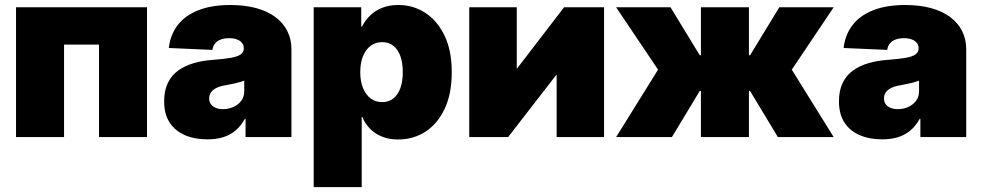

<svg xmlns="http://www.w3.org/2000/svg" viewBox="-20 -559 4006 783"><path d="M579.6 -529.3V0H383.8V-377H241.2V0H45.4V-529.3Z M826.2 9.3Q773.9 9.3 734.1 -7.8Q694.3 -24.9 671.9 -59.1Q649.4 -93.3 649.4 -146Q649.4 -189.9 664.6 -220.9Q679.7 -252 706.8 -271.5Q733.9 -291 770.3 -301.5Q806.6 -312 848.6 -314.9Q894 -318.4 921.6 -323.2Q949.2 -328.1 961.7 -337.2Q974.1 -346.2 974.1 -361.3V-363.3Q974.1 -375.5 966.6 -384.5Q959 -393.6 945.8 -398.4Q932.6 -403.3 914.1 -403.3Q895 -403.3 880.6 -397.9Q866.2 -392.6 857.4 -382.1Q848.6 -371.6 846.2 -355.5L668.5 -363.3Q674.3 -416.5 704.1 -455.8Q733.9 -495.1 787.8 -516.8Q841.8 -538.6 919.9 -538.6Q978.5 -538.6 1024.9 -525.9Q1071.3 -513.2 1103.3 -489.3Q1135.3 -465.3 1151.9 -432.1Q1168.5 -398.9 1168.5 -357.9V0H981.4V-74.2H978.5Q961.4 -43.5 939 -25.4Q916.5 -7.3 888.4 1Q860.4 9.3 826.2 9.3ZM889.6 -113.8Q911.1 -113.8 930.9 -122.3Q950.7 -130.9 963.4 -147.2Q976.1 -163.6 976.1 -187.5V-230Q968.3 -227.5 960 -224.9Q951.7 -222.2 942.1 -220Q932.6 -217.8 921.6 -215.6Q910.6 -213.4 897.9 -210.9Q876.5 -207.5 862.1 -200.2Q847.7 -192.9 840.3 -182.1Q833 -171.4 833 -157.7Q833 -143.6 840.3 -133.8Q847.7 -124 860.4 -118.9Q873 -113.8 889.6 -113.8Z M1259.3 204.1V-529.3H1453.1V-450.7H1456.5Q1469.7 -477.1 1490.5 -496.8Q1511.2 -516.6 1539.8 -527.6Q1568.4 -538.6 1605 -538.6Q1665 -538.6 1714.1 -506.8Q1763.2 -475.1 1792.7 -414.1Q1822.3 -353 1822.3 -264.6Q1822.3 -177.2 1793.7 -116Q1765.1 -54.7 1715.8 -22.5Q1666.5 9.8 1603 9.8Q1566.9 9.8 1538.3 -1.7Q1509.8 -13.2 1489.3 -33.7Q1468.8 -54.2 1457.5 -82H1455.1V204.1ZM1538.6 -142.6Q1565.4 -142.6 1584.2 -157.5Q1603 -172.4 1612.8 -199.7Q1622.6 -227.1 1622.6 -264.6Q1622.6 -302.7 1612.8 -330.1Q1603 -357.4 1584.2 -372.3Q1565.4 -387.2 1538.6 -387.2Q1511.7 -387.2 1491.7 -372.3Q1471.7 -357.4 1460.4 -330.1Q1449.2 -302.7 1449.2 -264.6Q1449.2 -227.5 1460.4 -200Q1471.7 -172.4 1491.7 -157.5Q1511.7 -142.6 1538.6 -142.6Z M2443.4 0H2250V-253.4H2248.5L2052.2 0H1893.6V-529.3H2087.4V-279.3H2088.4L2280.3 -529.3H2443.4Z M2492.7 0 2663.6 -274.9 2492.7 -529.3H2714.4L2833.5 -334H2838.4V-529.3H3034.2V-334H3039.1L3158.2 -529.3H3379.9L3209 -274.9L3379.9 0H3152.3L3038.6 -188.5H3034.2V0H2838.4V-188.5H2834L2720.2 0Z M3578.1 9.3Q3525.9 9.3 3486.1 -7.8Q3446.3 -24.9 3423.8 -59.1Q3401.4 -93.3 3401.4 -146Q3401.4 -189.9 3416.5 -220.9Q3431.6 -252 3458.7 -271.5Q3485.8 -291 3522.2 -301.5Q3558.6 -312 3600.6 -314.9Q3646 -318.4 3673.6 -323.2Q3701.2 -328.1 3713.6 -337.2Q3726.1 -346.2 3726.1 -361.3V-363.3Q3726.1 -375.5 3718.5 -384.5Q3710.9 -393.6 3697.8 -398.4Q3684.6 -403.3 3666 -403.3Q3647 -403.3 3632.6 -397.9Q3618.2 -392.6 3609.4 -382.1Q3600.6 -371.6 3598.1 -355.5L3420.4 -363.3Q3426.3 -416.5 3456.1 -455.8Q3485.8 -495.1 3539.8 -516.8Q3593.8 -538.6 3671.9 -538.6Q3730.5 -538.6 3776.9 -525.9Q3823.2 -513.2 3855.2 -489.3Q3887.2 -465.3 3903.8 -432.1Q3920.4 -398.9 3920.4 -357.9V0H3733.4V-74.2H3730.5Q3713.4 -43.5 3690.9 -25.4Q3668.5 -7.3 3640.4 1Q3612.3 9.3 3578.1 9.3ZM3641.6 -113.8Q3663.1 -113.8 3682.9 -122.3Q3702.6 -130.9 3715.3 -147.2Q3728 -163.6 3728 -187.5V-230Q3720.2 -227.5 3711.9 -224.9Q3703.6 -222.2 3694.1 -220Q3684.6 -217.8 3673.6 -215.6Q3662.6 -213.4 3649.9 -210.9Q3628.4 -207.5 3614 -200.2Q3599.6 -192.9 3592.3 -182.1Q3585 -171.4 3585 -157.7Q3585 -143.6 3592.3 -133.8Q3599.6 -124 3612.3 -118.9Q3625 -113.8 3641.6 -113.8Z"/></svg>

Font: Inter 24pt Black
Style: Regular
Weight: 900
Designer: Rasmus Andersson
Foundry: rsms
Version: Version 4.001;git-66647c0bb